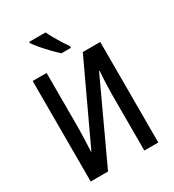

<svg xmlns="http://www.w3.org/2000/svg" viewBox="-218 -1057 1072 1181"><g transform="rotate(-30 318.0 -466.5)"><path d="M74 -714H173V-323Q173 -288 171 -244Q169 -200 167 -158H170L430 -714H554V0H455V-396Q455 -434 457 -480Q459 -526 462 -562H458L197 0H74ZM292 -933Q302 -911 318 -883Q334 -855 350.5 -829Q367 -803 380 -785V-773H313Q293 -790 266 -818Q239 -846 214 -875Q189 -904 176 -924V-933Z"/></g></svg>

Font: Avrile Sans Condensed Medium
Style: Regular
Weight: 500
Width: 3
Designer: Monotype Design Team
Foundry: Monotype Imaging Inc.
Version: Version 2.001;September 10, 2019;FontCreator 11.5.0.2425 64-